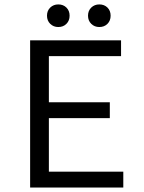

<svg xmlns="http://www.w3.org/2000/svg" viewBox="-20 -836 640 856"><path d="M114.3 0V-656.3H519.7V-585.6H197.9V-380H469.6V-309.3H197.9V-70.7H529.7V0ZM239.9 -715.5Q218.5 -715.5 204 -729.7Q189.5 -743.9 189.5 -766.1Q189.5 -788.2 204 -802.3Q218.5 -816.3 239.9 -816.3Q262 -816.3 276.1 -802.3Q290.3 -788.2 290.3 -766.1Q290.3 -743.9 276.1 -729.7Q262 -715.5 239.9 -715.5ZM422.8 -715.5Q401.4 -715.5 386.9 -729.7Q372.4 -743.9 372.4 -766.1Q372.4 -788.2 386.9 -802.3Q401.4 -816.3 422.8 -816.3Q444.9 -816.3 459.1 -802.3Q473.2 -788.2 473.2 -766.1Q473.2 -743.9 459.1 -729.7Q444.9 -715.5 422.8 -715.5Z"/></svg>

Font: Source Code Pro ExtraLight
Style: Regular
Weight: 200
Monospace: yes
Designer: Paul D. Hunt, Teo Tuominen
Foundry: Adobe
Version: Version 1.026;hotconv 1.1.0;makeotfexe 2.6.0